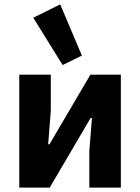

<svg xmlns="http://www.w3.org/2000/svg" viewBox="-20 -857 640 877"><path d="M68 -516H212V-350L200 -198H206L393 -516H532V0H388V-166L400 -318H394L207 0H68ZM132 -776 255 -837 354 -603 266 -560Z"/></svg>

Font: iA Writer Quattro V
Style: Regular
Weight: 400
Designer: Mike Abbink, Paul van der Laan, Pieter van Rosmalen, Oliver Reichenstein
Foundry: Information Architects Inc.
Version: Version 2.000